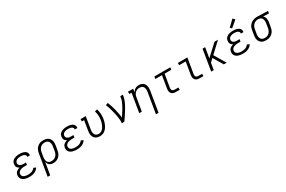

<svg xmlns="http://www.w3.org/2000/svg" viewBox="170 -2386 6263 4204"><g transform="rotate(-30 3301.5 -284.5)"><path d="M265 8Q238 8 211 5Q184 2 158.5 -5.5Q133 -13 111 -26.5Q89 -40 74 -60.5Q59 -81 53.5 -108Q48 -135 52 -162Q56 -183 66.5 -204Q77 -225 95 -239.5Q113 -254 134.5 -263.5Q156 -273 177 -279Q159 -287 144 -299.5Q129 -312 119.5 -329.5Q110 -347 108 -367.5Q106 -388 110 -409Q113 -431 123.5 -451.5Q134 -472 151.5 -487.5Q169 -503 190 -513Q211 -523 233 -528.5Q255 -534 276.5 -536Q298 -538 320 -538Q343 -538 366 -536Q389 -534 410 -528Q431 -522 450.5 -512Q470 -502 484 -486Q498 -470 504 -448Q510 -426 507 -404Q506 -402 506 -399.5Q506 -397 505 -396H440Q441 -397 441 -398Q441 -399 441 -400Q444 -414 439 -427.5Q434 -441 424.5 -450.5Q415 -460 402.5 -465.5Q390 -471 376.5 -474.5Q363 -478 349 -479Q335 -480 320 -480Q305 -480 290.5 -479Q276 -478 261 -474.5Q246 -471 231.5 -465.5Q217 -460 204.5 -450.5Q192 -441 184 -427.5Q176 -414 173 -399Q171 -384 174 -369Q177 -354 185.5 -342.5Q194 -331 207 -323.5Q220 -316 234 -312Q248 -308 263.5 -306.5Q279 -305 294 -305H355L345 -247H285Q268 -247 251 -245.5Q234 -244 217 -240.5Q200 -237 183.5 -230.5Q167 -224 152.5 -213.5Q138 -203 128.5 -187Q119 -171 117 -155Q114 -137 118.5 -119.5Q123 -102 134.5 -89.5Q146 -77 161.5 -69.5Q177 -62 194 -57.5Q211 -53 229 -51.5Q247 -50 265 -50Q288 -50 311.5 -53Q335 -56 357.5 -64.5Q380 -73 400.5 -88Q421 -103 434 -124L492 -98Q475 -69 448 -47.5Q421 -26 390.5 -13.5Q360 -1 328.5 3.5Q297 8 265 8Z M608 205 698 -338Q702 -365 711 -391Q720 -417 735 -441Q750 -465 771.5 -484.5Q793 -504 818.5 -516.5Q844 -529 871.5 -533.5Q899 -538 925 -538Q955 -538 984 -532Q1013 -526 1037 -510.5Q1061 -495 1077.5 -471.5Q1094 -448 1101.5 -420.5Q1109 -393 1109 -362.5Q1109 -332 1104 -302L1085 -192Q1081 -166 1073 -140.5Q1065 -115 1050.5 -91.5Q1036 -68 1015.5 -48Q995 -28 971 -15.5Q947 -3 920.5 2.5Q894 8 868 8Q841 8 816 1Q791 -6 772 -22Q753 -38 741.5 -60.5Q730 -83 725 -108L673 205ZM853 -50Q874 -50 894 -54Q914 -58 932.5 -67.5Q951 -77 967 -92Q983 -107 994.5 -125Q1006 -143 1012 -162.5Q1018 -182 1022 -202L1040 -312Q1043 -332 1044 -353Q1045 -374 1040.5 -393.5Q1036 -413 1026 -430Q1016 -447 1000.5 -458.5Q985 -470 965 -475Q945 -480 924 -480Q905 -480 885 -476Q865 -472 846.5 -462Q828 -452 813 -437Q798 -422 787.5 -404Q777 -386 771 -367Q765 -348 762 -329L744 -225Q741 -204 740 -183Q739 -162 742.5 -142Q746 -122 754.5 -104Q763 -86 778 -73.5Q793 -61 812.5 -55.5Q832 -50 853 -50Z M1465 8Q1438 8 1411 5Q1384 2 1358.5 -5.5Q1333 -13 1311 -26.5Q1289 -40 1274 -60.5Q1259 -81 1253.5 -108Q1248 -135 1252 -162Q1256 -183 1266.5 -204Q1277 -225 1295 -239.5Q1313 -254 1334.5 -263.5Q1356 -273 1377 -279Q1359 -287 1344 -299.5Q1329 -312 1319.5 -329.5Q1310 -347 1308 -367.5Q1306 -388 1310 -409Q1313 -431 1323.5 -451.5Q1334 -472 1351.5 -487.5Q1369 -503 1390 -513Q1411 -523 1433 -528.5Q1455 -534 1476.5 -536Q1498 -538 1520 -538Q1543 -538 1566 -536Q1589 -534 1610 -528Q1631 -522 1650.5 -512Q1670 -502 1684 -486Q1698 -470 1704 -448Q1710 -426 1707 -404Q1706 -402 1706 -399.5Q1706 -397 1705 -396H1640Q1641 -397 1641 -398Q1641 -399 1641 -400Q1644 -414 1639 -427.5Q1634 -441 1624.5 -450.5Q1615 -460 1602.5 -465.5Q1590 -471 1576.5 -474.5Q1563 -478 1549 -479Q1535 -480 1520 -480Q1505 -480 1490.5 -479Q1476 -478 1461 -474.5Q1446 -471 1431.5 -465.5Q1417 -460 1404.5 -450.5Q1392 -441 1384 -427.5Q1376 -414 1373 -399Q1371 -384 1374 -369Q1377 -354 1385.5 -342.5Q1394 -331 1407 -323.5Q1420 -316 1434 -312Q1448 -308 1463.5 -306.5Q1479 -305 1494 -305H1555L1545 -247H1485Q1468 -247 1451 -245.5Q1434 -244 1417 -240.5Q1400 -237 1383.5 -230.5Q1367 -224 1352.5 -213.5Q1338 -203 1328.5 -187Q1319 -171 1317 -155Q1314 -137 1318.5 -119.5Q1323 -102 1334.5 -89.5Q1346 -77 1361.5 -69.5Q1377 -62 1394 -57.5Q1411 -53 1429 -51.5Q1447 -50 1465 -50Q1488 -50 1511.5 -53Q1535 -56 1557.5 -64.5Q1580 -73 1600.5 -88Q1621 -103 1634 -124L1692 -98Q1675 -69 1648 -47.5Q1621 -26 1590.5 -13.5Q1560 -1 1528.5 3.5Q1497 8 1465 8Z M2046 8Q2017 8 1989 1Q1961 -6 1938.5 -22Q1916 -38 1901.5 -61.5Q1887 -85 1880 -112.5Q1873 -140 1874 -169.5Q1875 -199 1880 -228L1920 -472H1863V-530H1995L1943 -218Q1940 -198 1939 -178Q1938 -158 1941.5 -139Q1945 -120 1953.5 -103Q1962 -86 1976 -74Q1990 -62 2008.5 -56Q2027 -50 2047 -50Q2074 -50 2100.5 -60.5Q2127 -71 2147 -91Q2167 -111 2181.5 -135.5Q2196 -160 2207 -185.5Q2218 -211 2225 -237Q2232 -263 2237 -290Q2246 -349 2242 -405.5Q2238 -462 2221 -517L2283 -534Q2302 -473 2306.5 -409.5Q2311 -346 2300 -281Q2295 -247 2285 -214Q2275 -181 2260.5 -149Q2246 -117 2225 -87.5Q2204 -58 2176 -35Q2148 -12 2113.5 -2Q2079 8 2046 8Z M2600 0Q2606 -34 2604 -68Q2602 -102 2597.5 -135.5Q2593 -169 2587 -201.5Q2581 -234 2573.5 -266Q2566 -298 2558 -330Q2550 -362 2540.5 -393Q2531 -424 2520.5 -455Q2510 -486 2497 -516L2557 -538Q2578 -487 2594.5 -434.5Q2611 -382 2624.5 -328Q2638 -274 2649 -219.5Q2660 -165 2666 -108Q2686 -137 2705.5 -166.5Q2725 -196 2743.5 -226Q2762 -256 2779.5 -286.5Q2797 -317 2812.5 -348.5Q2828 -380 2841 -412Q2854 -444 2859 -477L2868 -530H2933L2925 -477Q2919 -445 2907 -413.5Q2895 -382 2881 -351Q2867 -320 2850.5 -290Q2834 -260 2816.5 -230.5Q2799 -201 2780.5 -172Q2762 -143 2743 -114Q2724 -85 2704.5 -56.5Q2685 -28 2665 0Z M3346 205 3432 -312Q3435 -332 3436 -352.5Q3437 -373 3433.5 -392Q3430 -411 3421 -428.5Q3412 -446 3397 -458Q3382 -470 3362.5 -475Q3343 -480 3323 -480Q3323 -480 3323 -480Q3323 -480 3323 -480Q3303 -480 3284 -476.5Q3265 -473 3247 -463.5Q3229 -454 3214 -440Q3199 -426 3188.5 -409Q3178 -392 3172 -373Q3166 -354 3163 -335L3107 0H3042L3120 -472H3063V-530H3195L3181 -444Q3193 -466 3210 -484.5Q3227 -503 3248.5 -515.5Q3270 -528 3293.5 -533Q3317 -538 3341 -538Q3369 -538 3396 -530.5Q3423 -523 3444 -506.5Q3465 -490 3478 -466Q3491 -442 3496.5 -415Q3502 -388 3501 -359.5Q3500 -331 3496 -302L3412 205Z M3971 0Q3949 0 3928.5 -3.5Q3908 -7 3890 -16.5Q3872 -26 3859.5 -41.5Q3847 -57 3840.5 -76.5Q3834 -96 3834 -117Q3834 -138 3837 -159L3889 -472H3720L3730 -530H4133L4124 -472H3955L3901 -150Q3898 -132 3899.5 -114.5Q3901 -97 3910.5 -83.5Q3920 -70 3936.5 -64Q3953 -58 3971 -58H4065V0Z M4571 0Q4549 0 4528.5 -3.5Q4508 -7 4490 -16.5Q4472 -26 4459.5 -41.5Q4447 -57 4440.5 -76.5Q4434 -96 4434 -117Q4434 -138 4437 -159L4489 -472H4324V-530H4564L4501 -150Q4498 -132 4499.5 -114.5Q4501 -97 4510.5 -83.5Q4520 -70 4536.5 -64Q4553 -58 4571 -58H4665V0Z M4861 0 4948 -530H5014L4971 -271L5250 -530H5339L5080 -289L5252 0H5179L5033 -246L4955 -173L4926 0Z M5665 8Q5638 8 5611 5Q5584 2 5558.5 -5.5Q5533 -13 5511 -26.5Q5489 -40 5474 -60.5Q5459 -81 5453.5 -108Q5448 -135 5452 -162Q5456 -183 5466.5 -204Q5477 -225 5495 -239.5Q5513 -254 5534.5 -263.5Q5556 -273 5577 -279Q5559 -287 5544 -299.5Q5529 -312 5519.5 -329.5Q5510 -347 5508 -367.5Q5506 -388 5510 -409Q5513 -431 5523.5 -451.5Q5534 -472 5551.5 -487.5Q5569 -503 5590 -513Q5611 -523 5633 -528.5Q5655 -534 5676.5 -536Q5698 -538 5720 -538Q5743 -538 5766 -536Q5789 -534 5810 -528Q5831 -522 5850.5 -512Q5870 -502 5884 -486Q5898 -470 5904 -448Q5910 -426 5907 -404Q5906 -402 5906 -399.5Q5906 -397 5905 -396H5840Q5841 -397 5841 -398Q5841 -399 5841 -400Q5844 -414 5839 -427.5Q5834 -441 5824.5 -450.5Q5815 -460 5802.5 -465.5Q5790 -471 5776.5 -474.5Q5763 -478 5749 -479Q5735 -480 5720 -480Q5705 -480 5690.5 -479Q5676 -478 5661 -474.5Q5646 -471 5631.5 -465.5Q5617 -460 5604.5 -450.5Q5592 -441 5584 -427.5Q5576 -414 5573 -399Q5571 -384 5574 -369Q5577 -354 5585.5 -342.5Q5594 -331 5607 -323.5Q5620 -316 5634 -312Q5648 -308 5663.5 -306.5Q5679 -305 5694 -305H5755L5745 -247H5685Q5668 -247 5651 -245.5Q5634 -244 5617 -240.5Q5600 -237 5583.5 -230.5Q5567 -224 5552.5 -213.5Q5538 -203 5528.5 -187Q5519 -171 5517 -155Q5514 -137 5518.5 -119.5Q5523 -102 5534.5 -89.5Q5546 -77 5561.5 -69.5Q5577 -62 5594 -57.5Q5611 -53 5629 -51.5Q5647 -50 5665 -50Q5688 -50 5711.5 -53Q5735 -56 5757.5 -64.5Q5780 -73 5800.5 -88Q5821 -103 5834 -124L5892 -98Q5875 -69 5848 -47.5Q5821 -26 5790.5 -13.5Q5760 -1 5728.5 3.5Q5697 8 5665 8ZM5732 -591 5693 -629 5844 -774 5892 -726Z M6250 8Q6220 8 6191 2Q6162 -4 6138 -19.5Q6114 -35 6097.5 -58.5Q6081 -82 6073.5 -109.5Q6066 -137 6066.5 -167.5Q6067 -198 6072 -228L6090 -338Q6094 -364 6103 -390Q6112 -416 6128 -439.5Q6144 -463 6165.5 -482Q6187 -501 6212 -513Q6237 -525 6264 -531.5Q6291 -538 6317 -538Q6321 -538 6325 -538Q6329 -538 6333 -538L6603 -530L6594 -472L6449 -476Q6466 -462 6478 -442Q6490 -422 6495.5 -399Q6501 -376 6500.5 -351.5Q6500 -327 6496 -302L6477 -192Q6473 -165 6464.5 -139Q6456 -113 6440.5 -89Q6425 -65 6403.5 -45.5Q6382 -26 6356.5 -13.5Q6331 -1 6304 3.5Q6277 8 6250 8ZM6251 -50Q6271 -50 6291 -54Q6311 -58 6329 -68Q6347 -78 6362 -93Q6377 -108 6387.5 -126Q6398 -144 6404 -163Q6410 -182 6414 -202L6432 -312Q6435 -331 6436 -350.5Q6437 -370 6434 -388.5Q6431 -407 6423 -424Q6415 -441 6402 -453.5Q6389 -466 6371 -472.5Q6353 -479 6334 -480H6323Q6321 -480 6318.5 -480Q6316 -480 6313 -480Q6294 -480 6274.5 -474.5Q6255 -469 6237.5 -459.5Q6220 -450 6205 -435Q6190 -420 6179.5 -402.5Q6169 -385 6163 -366.5Q6157 -348 6154 -328L6135 -218Q6132 -198 6131.5 -177Q6131 -156 6135 -136.5Q6139 -117 6149 -100Q6159 -83 6175 -71.5Q6191 -60 6210.5 -55Q6230 -50 6251 -50Z"/></g></svg>

Font: Iosevka Slab Light Extended
Style: Italic
Weight: 300
Width: 7
Italic angle: -9°
Monospace: yes
Designer: Belleve Invis
Foundry: Belleve Invis
Version: Version 11.1.0; ttfautohint (v1.8.3)